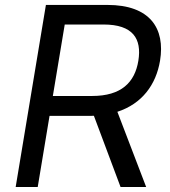

<svg xmlns="http://www.w3.org/2000/svg" viewBox="-20 -747 679 767"><path d="M42.6 0H130.7L177.9 -284.1H336.6C343 -284.1 349.1 -284.1 355.1 -284.4L461.6 0H563.9L448.9 -300.4C547.2 -332.4 603.3 -408.4 619.3 -504.3C640.6 -633.5 579.5 -727.3 409.1 -727.3H163.4ZM191.1 -363.6 238.6 -649.1H393.5C511.4 -649.1 546.9 -592.3 532.7 -504.3C518.5 -417.6 464.5 -363.6 348 -363.6Z"/></svg>

Font: Magic Ui Pro
Style: Italic
Weight: 400
Italic angle: -9.39999°
Designer: Stefan Endress, Andreas Faust
Version: Version 1.000;FEAKit 1.0